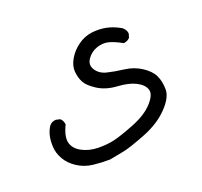

<svg xmlns="http://www.w3.org/2000/svg" viewBox="-96 -373 692 659"><g transform="rotate(-30 250.0 -43.5)"><path d="M168 161.1Q137.7 156.2 108.4 147.5Q79.1 138.7 57.1 118.2Q35.2 97.7 26.4 73.2Q17.6 48.8 20.5 25.9Q23.4 2.9 30.3 -13.2Q37.1 -29.3 48.8 -42Q60.5 -52.7 76.2 -49.8L89.8 -43.9Q97.7 -34.2 96.7 -19.5Q71.3 15.6 73.2 39.6Q75.2 63.5 98.1 81.5Q121.1 99.6 153.3 106Q185.5 112.3 212.9 110.8Q240.2 109.4 293 98.6Q345.7 87.9 376.5 64Q407.2 40 404.3 20Q401.4 0 378.9 -17.1Q356.4 -34.2 315.9 -43.9Q275.4 -53.7 250 -77.1Q224.6 -100.6 218.8 -119.1Q212.9 -137.7 214.8 -159.7Q216.8 -181.6 234.4 -202.6Q252 -223.6 278.3 -236.3Q304.7 -249 332 -247.6Q359.4 -246.1 383.3 -236.8Q407.2 -227.5 430.7 -208Q441.4 -195.3 440.4 -181.6L433.6 -168Q423.8 -160.2 409.2 -161.1Q383.8 -181.6 365.2 -189.9Q346.7 -198.2 323.2 -194.8Q299.8 -191.4 282.7 -174.3Q265.6 -157.2 274.4 -135.7Q283.2 -114.3 307.1 -103.5Q331.1 -92.8 364.7 -82.5Q398.4 -72.3 422.4 -49.8Q446.3 -27.3 452.6 -4.4Q459 18.6 454.1 47.9Q449.2 77.1 408.7 106.4Q368.2 135.7 309.6 147.5Q251 159.2 226.6 160.2Q202.1 161.1 168 161.1Z"/></g></svg>

Font: JasonHandwriting2
Style: Regular
Weight: 400
Version: Version 1.05.10